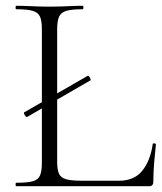

<svg xmlns="http://www.w3.org/2000/svg" viewBox="-20 -645 560 665"><path d="M74 -240Q72 -239 68.5 -242.5Q65 -246 63.5 -250.5Q62 -255 64 -256L283 -382Q286 -384 289 -380Q292 -376 293.5 -371.5Q295 -367 292 -366ZM178 -543V-85Q178 -57 184.5 -43Q191 -29 209.5 -24Q228 -19 264 -19H392Q445 -19 473 -54Q501 -89 509 -146Q509 -149 514.5 -148.5Q520 -148 520 -145Q517 -119 514 -82.5Q511 -46 511 -15Q511 0 496 0H36Q34 0 34 -6Q34 -12 36 -12Q74 -12 93 -17Q112 -22 118.5 -37Q125 -52 125 -81V-544Q125 -573 118.5 -587.5Q112 -602 93 -607.5Q74 -613 36 -613Q34 -613 34 -619Q34 -625 36 -625Q60 -625 89.5 -623.5Q119 -622 151 -622Q185 -622 214.5 -623.5Q244 -625 267 -625Q269 -625 269 -619Q269 -613 267 -613Q229 -613 210 -607.5Q191 -602 184.5 -587Q178 -572 178 -543Z"/></svg>

Font: Cormorant Light
Style: Regular
Weight: 300
Designer: Christian Thalmann (Catharsis Fonts)
Foundry: Catharsis Fonts
Version: Version 4.000